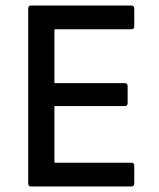

<svg xmlns="http://www.w3.org/2000/svg" viewBox="-20 -675 575 695"><path d="M92 0Q82 0 82 -11V-644Q82 -655 92 -655H456Q466 -655 466 -644V-580Q466 -569 456 -569H177V-374H432Q442 -374 442 -363V-302Q442 -291 432 -291H177V-86H456Q466 -86 466 -75V-11Q466 0 456 0Z"/></svg>

Font: Sofia Sans Medium
Style: Regular
Weight: 500
Designer: Botio Nikoltchev, Ani Petrova
Foundry: lettersoup
Version: Version 4.101; ttfautohint (v1.8.4.7-5d5b)